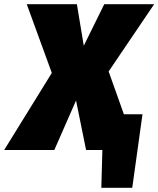

<svg xmlns="http://www.w3.org/2000/svg" viewBox="-71 -718 758 919"><path d="M449 -376 522 -171H611L562 181H414L419 0H341L293 -237L189 0H-51L177 -369L57 -698H297L330 -499L428 -698H667Z"/></svg>

Font: Fira Sans Ultra
Style: Italic
Weight: 950
Italic angle: -8°
Designer: Carrois Corporate & Edenspiekermann AG
Foundry: Carrois Corporate GbR & Edenspiekermann AG
Version: Version 4.203;PS 004.203;hotconv 1.0.88;makeotf.lib2.5.64775